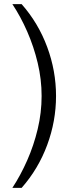

<svg xmlns="http://www.w3.org/2000/svg" viewBox="-20 -755 343 932"><path d="M85 -735Q166 -643 209 -527Q252 -411 252 -289Q252 -167 209 -51Q166 65 85 157H40Q80 96 112 23.5Q144 -49 163 -128.5Q182 -208 182 -289Q182 -370 163 -449.5Q144 -529 112 -602Q80 -675 40 -735Z"/></svg>

Font: Archivo ExtraCondensed Light
Style: Regular
Weight: 300
Width: 2
Designer: Hector Gatti
Foundry: Omnibus-Type
Version: Version 2.001